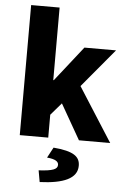

<svg xmlns="http://www.w3.org/2000/svg" viewBox="-62 -743 677 1028"><g transform="rotate(5 277.0 -229.0)"><path d="M63 0H216V-123L273 -189L381 0H549L364 -290L537 -497H367L219 -309H216V-699H63ZM191 241C318 236 392 205 392 136C392 87 358 60 249 51L219 107C264 111 281 123 281 141C281 164 257 175 180 179Z"/></g></svg>

Font: Source Sans Pro
Style: Bold
Weight: 700
Designer: Paul D. Hunt
Foundry: Adobe Systems Incorporated
Version: Version 3.006;hotconv 1.0.111;makeotfexe 2.5.65597